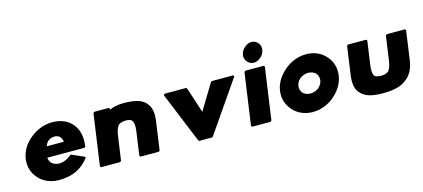

<svg xmlns="http://www.w3.org/2000/svg" viewBox="-62 -1309 4085 1855"><g transform="rotate(-15 1981.0 -382.0)"><path d="M348 -373C366 -386 387 -396 414 -396C437 -396 454 -389 469 -374C478 -361 487 -345 489 -324H318C324 -341 332 -358 348 -373ZM518 -185C433 -113 355 -124 316 -162C304 -176 295 -196 295 -216H665L677 -225V-228C691 -325 670 -402 625 -453L619 -460C575 -509 507 -535 428 -535C345 -535 267 -503 206 -452L196 -444C139 -395 100 -329 90 -256C80 -184 101 -118 144 -69L150 -62C195 -10 266 22 350 22C442 22 526 0 593 -57L602 -65C619 -80 637 -98 652 -119L654 -122L646 -132L520 -187Z M975 -3 1009 -242C1016 -294 1028 -328 1050 -349C1066 -360 1089 -367 1119 -367C1148 -367 1166 -362 1180 -349C1195 -329 1199 -295 1192 -242L1158 -3L1167 7H1350L1361 -3L1401 -287C1412 -364 1403 -421 1369 -461V-462L1362 -471C1322 -517 1248 -535 1142 -535C1083 -535 1038 -525 1000 -507L1002 -517L993 -527H848L837 -517L764 -3L773 7H963Z M1764 -520H1550L1538 -509L1746 -2L1755 7H1884L1894 -2L2244 -509L2234 -520H2020L2010 -511L1856 -257L1773 -511Z M2395 -619 2401 -612C2415 -596 2436 -586 2460 -586C2483 -586 2506 -595 2525 -611L2535 -619C2554 -636 2567 -661 2571 -686C2575 -711 2569 -736 2554 -753L2548 -760C2534 -776 2512 -786 2488 -786C2465 -786 2443 -777 2424 -761L2414 -753C2395 -736 2381 -711 2377 -686C2373 -661 2380 -636 2395 -619ZM2284 7H2468L2479 -3L2553 -523L2544 -533H2360L2349 -523L2275 -3Z M2941 -356C2971 -356 2997 -345 3016 -327C3031 -308 3040 -283 3036 -256C3032 -230 3018 -206 2996 -186C2973 -169 2944 -157 2913 -157C2883 -157 2857 -167 2837 -186C2823 -204 2813 -230 2817 -256C2821 -282 2834 -308 2857 -327C2879 -344 2910 -356 2941 -356ZM2688 -68 2694 -61C2739 -10 2808 22 2889 22C2969 22 3046 -9 3104 -59L3112 -66C3170 -116 3210 -184 3220 -256C3230 -328 3210 -396 3166 -446L3159 -454C3115 -504 3047 -535 2967 -535C2887 -535 2810 -504 2750 -453L2741 -445C2683 -395 2643 -328 2633 -256C2623 -184 2645 -117 2688 -68Z M3592 22C3701 22 3777 3 3829 -43L3838 -50H3839C3885 -90 3911 -147 3922 -226L3962 -510L3953 -520H3772L3760 -510L3726 -271C3719 -218 3707 -185 3685 -164C3669 -153 3646 -146 3616 -146C3586 -146 3565 -151 3551 -164C3536 -184 3533 -218 3540 -271L3574 -510L3564 -520H3383L3372 -510L3332 -226C3321 -148 3331 -90 3365 -50H3366L3373 -43C3413 3 3483 22 3592 22Z"/></g></svg>

Font: Hussar Woodtype
Style: UltraObl
Weight: 900
Foundry: Cannot Into Space Fonts
Version: Version 1.07